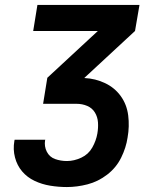

<svg xmlns="http://www.w3.org/2000/svg" viewBox="-20 -755 616 775"><path d="M250 0Q291 0 333.5 -11Q376 -22 412.5 -50Q449 -78 469 -118.5Q489 -159 495 -200Q503 -245 497.5 -289Q492 -333 467.5 -367Q443 -401 404 -419.5Q365 -438 321 -440V-441L525 -630L543 -735H131L114 -630H375L171 -441L154 -336H289Q312 -336 332 -327.5Q352 -319 363 -301Q374 -283 375.5 -261Q377 -239 373 -216Q368 -187 352.5 -159.5Q337 -132 308 -118.5Q279 -105 250 -105Q225 -105 202.5 -113Q180 -121 169 -142.5Q158 -164 162 -189L163 -191H39Q38 -188 38 -186Q32 -152 40.5 -119.5Q49 -87 69.5 -63Q90 -39 119.5 -25Q149 -11 182.5 -5.5Q216 0 250 0Z"/></svg>

Font: Iosevka Sparkle
Style: Bold Italic
Weight: 700
Italic angle: -9°
Designer: Belleve Invis
Foundry: Belleve Invis
Version: Version 4.5.0; ttfautohint (v1.8.3)